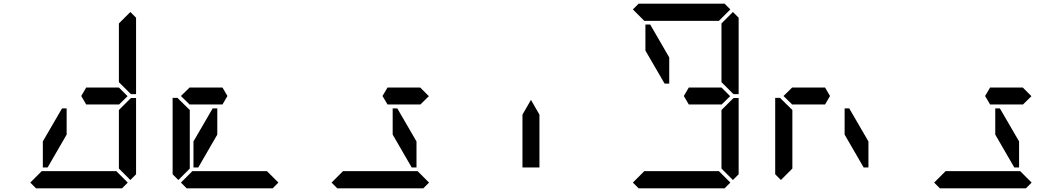

<svg xmlns="http://www.w3.org/2000/svg" viewBox="-20 -1020 5752 1040"><path d="M686 -955 717 -924V-510H690L685 -514L624 -575V-607V-782V-887V-893ZM685 -485 690 -489H717V-76L686 -45L624 -107V-113V-218V-424ZM672 -31 641 0H175L144 -31L206 -93H226H362H454H590H610ZM624 -546 671 -499 624 -453V-454H606H604H475H454H447L420 -500L447 -546H454H475H488ZM341 -291 238 -113H212V-254L316 -433H341Z M1488 -31 1457 0H991L960 -31L1022 -93H1042H1178H1270H1406H1426ZM946 -45 915 -76V-490H942L946 -485L1008 -424V-218V-113V-107ZM960 -500 1008 -547V-546H1144H1185L1212 -500L1185 -454H1028H1025H1008V-453ZM1157 -291 1054 -113H1028V-254L1132 -433H1157Z M2304 -31 2273 0H1807L1776 -31L1838 -93H1858H1994H2086H2222H2242ZM2256 -546 2303 -499 2256 -453V-454H2238H2236H2107H2086H2079L2052 -500L2079 -546H2086H2107H2120ZM2107 -433H2132L2236 -254V-113H2210L2107 -291Z M2902 -157V-113H2810V-327V-399L2856 -479L2902 -399V-327Z M3408 -969 3439 -1000H3905L3936 -969L3874 -907H3854H3718H3626H3490H3470ZM3950 -955 3981 -924V-510H3954L3949 -514L3888 -575V-607V-782V-887V-893ZM3949 -485 3954 -489H3981V-76L3950 -45L3888 -107V-113V-218V-424ZM3936 -31 3905 0H3439L3408 -31L3470 -93H3490H3626H3718H3854H3874ZM3888 -546 3935 -499 3888 -453V-454H3870H3868H3739H3718H3711L3684 -500L3711 -546H3718H3739H3752ZM3605 -567H3580L3476 -746V-887H3502L3605 -709Z M4210 -45 4179 -76V-490H4206L4210 -485L4272 -424V-218V-113V-107ZM4224 -500 4272 -547V-546H4408H4449L4476 -500L4449 -454H4292H4289H4272V-453ZM4555 -433H4580L4684 -254V-113H4658L4555 -291Z M5568 -31 5537 0H5071L5040 -31L5102 -93H5122H5258H5350H5486H5506ZM5520 -546 5567 -499 5520 -453V-454H5502H5500H5371H5350H5343L5316 -500L5343 -546H5350H5371H5384ZM5371 -433H5396L5500 -254V-113H5474L5371 -291Z"/></svg>

Font: DSEG14 Classic
Style: Regular
Weight: 400
Designer: Keshikan(Twitter:@keshinomi_88pro)
Version: Version 0.46